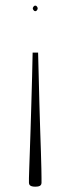

<svg xmlns="http://www.w3.org/2000/svg" viewBox="-20 -448 258 703"><path d="M86 221.5V204Q86 196 87 170.8Q88 145.5 89.2 107.8Q90.5 70 92 24.5Q93.5 -21 94.8 -69.8Q96 -118.5 97.5 -166.2Q99 -214 99.5 -255.5H119.5Q120.5 -214 121.8 -166.2Q123 -118.5 124.2 -70Q125.5 -21.5 127 24Q128.5 69.5 129.8 107.2Q131 145 131.5 170.2Q132 195.5 132 204V221.5Q132 226.5 129.2 229.8Q126.5 233 121.5 234.2Q116.5 235.5 109 235.5Q102 235.5 97 234.2Q92 233 89 229.8Q86 226.5 86 221.5ZM109 -427.5Q113 -427.5 115.5 -423.8Q118 -420 118 -417.5Q118 -414.5 115.5 -410.8Q113 -407 109 -407Q105.5 -407 102.8 -410.8Q100 -414.5 100 -417.5Q100 -420 102.8 -423.8Q105.5 -427.5 109 -427.5Z"/></svg>

Font: Newsreader ExtraLight
Style: Regular
Weight: 250
Designer: Hugues Gentile
Foundry: Production Type
Version: Version 1.003